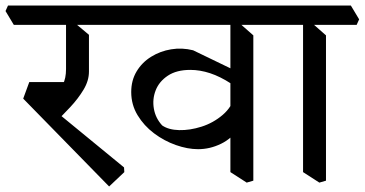

<svg xmlns="http://www.w3.org/2000/svg" viewBox="-50 -628 1320 695"><path d="M345 47 34 -271 56 -331H188L143 -232L399 -22L400 -5ZM148 -183 99 -269Q126 -277 146 -289Q166 -301 177.5 -322.5Q189 -344 189 -378V-554L223 -543L272 -502V-369Q272 -336 252.5 -303.5Q233 -271 204.5 -240.5Q176 -210 148 -183ZM0 -538 -30 -588 -21 -608H392L422 -558L413 -538Z M667 -88Q629 -88 586.5 -103Q544 -118 507.5 -145.5Q471 -173 448 -211Q425 -249 425 -295Q425 -337 444.5 -369.5Q464 -402 497 -422.5Q530 -443 569.5 -449.5Q609 -456 649 -446L798 -374L787 -325Q747 -351 710.5 -363Q674 -375 639 -375Q589 -375 557.5 -354Q526 -333 513.5 -301Q501 -269 507 -234.5Q513 -200 537 -174Q560 -158 598.5 -157Q637 -156 679.5 -169.5Q722 -183 756 -212Q790 -241 802 -285L815 -165Q790 -127 750 -107.5Q710 -88 667 -88ZM843 33 784 -5V-562L809 -551L867 -500V26ZM392 -538 362 -588 371 -608H957L987 -558L978 -538Z M1106 33 1047 -5V-562L1072 -551L1130 -500V26ZM957 -538 927 -588 936 -608H1220L1250 -558L1241 -538Z"/></svg>

Font: Eczar
Style: Regular
Weight: 400
Designer: Vaibhav Singh
Foundry: Rosetta Type Foundry
Version: Version 2.000